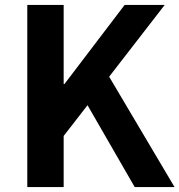

<svg xmlns="http://www.w3.org/2000/svg" viewBox="-20 -761 730 781"><path d="M91 0H239V-208L336 -333L528 0H690L424 -449L650 -741H487L242 -419H239V-741H91Z"/></svg>

Font: Noto Sans TC
Style: Bold
Weight: 700
Designer: Ryoko NISHIZUKA 西塚涼子 (kana, bopomofo & ideographs); Paul D. Hunt (Latin, Greek & Cyrillic); Sandoll Communications 산돌커뮤니
Foundry: Adobe
Version: Version 2.004;hotconv 1.0.118;makeotfexe 2.5.65603